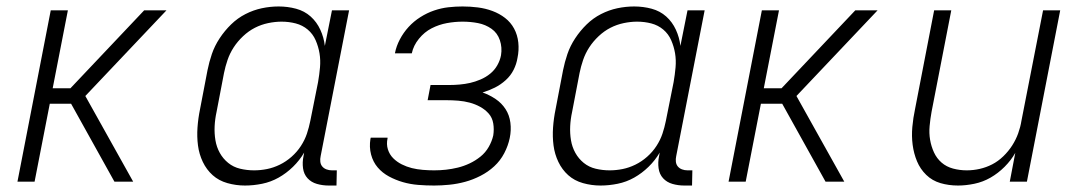

<svg xmlns="http://www.w3.org/2000/svg" viewBox="-20 -562 3340 594"><path d="M334 0 200 -241H134L87 0H34L137 -530H190L143 -289H198L426 -530H495L244 -265L392 0Z M738 12Q710 12 683.5 4.5Q657 -3 638 -20Q619 -37 607.5 -61Q596 -85 592.5 -112Q589 -139 591 -167.5Q593 -196 599 -225L622 -345Q627 -370 635.5 -395Q644 -420 659.5 -443.5Q675 -467 695 -486.5Q715 -506 739.5 -518.5Q764 -531 790 -536.5Q816 -542 842 -542Q870 -542 896 -535Q922 -528 941 -511Q960 -494 971 -470Q982 -446 985 -420L1007 -530H1060L972 -79Q970 -70 971 -61.5Q972 -53 977 -47Q982 -41 990 -38Q998 -35 1007 -35H1022L1021 12H997Q978 12 960.5 7Q943 2 931.5 -10.5Q920 -23 917.5 -41.5Q915 -60 919 -79L921 -90Q907 -66 886.5 -46Q866 -26 842 -12.5Q818 1 791 6.5Q764 12 738 12ZM766 -35Q786 -35 806 -39Q826 -43 845.5 -52.5Q865 -62 882 -77Q899 -92 911 -110.5Q923 -129 929.5 -148.5Q936 -168 940 -188L964 -308Q968 -331 970 -353.5Q972 -376 968.5 -397Q965 -418 956.5 -437.5Q948 -457 932 -470.5Q916 -484 895 -489.5Q874 -495 851 -495Q831 -495 809.5 -490.5Q788 -486 768.5 -476Q749 -466 732 -450Q715 -434 703 -415.5Q691 -397 684 -376.5Q677 -356 673 -336L650 -216Q645 -193 644 -171Q643 -149 646.5 -128Q650 -107 660 -89Q670 -71 686 -58Q702 -45 723 -40Q744 -35 766 -35Z M1323 12Q1298 12 1273.5 10Q1249 8 1226.5 1.5Q1204 -5 1183.5 -16Q1163 -27 1148.5 -44Q1134 -61 1128 -84Q1122 -107 1126 -132L1127 -136H1179V-134Q1175 -116 1180 -100Q1185 -84 1196.5 -72.5Q1208 -61 1223 -53.5Q1238 -46 1254 -42Q1270 -38 1288 -36.5Q1306 -35 1323 -35Q1342 -35 1360 -37Q1378 -39 1396.5 -43.5Q1415 -48 1433 -56.5Q1451 -65 1466.5 -77.5Q1482 -90 1492 -107.5Q1502 -125 1506 -143Q1509 -162 1506 -180Q1503 -198 1492 -210.5Q1481 -223 1465.5 -231.5Q1450 -240 1433 -244.5Q1416 -249 1398 -250.5Q1380 -252 1361 -252H1303L1312 -299H1370Q1386 -299 1402.5 -300.5Q1419 -302 1434.5 -305.5Q1450 -309 1466.5 -316Q1483 -323 1496.5 -334Q1510 -345 1518.5 -360Q1527 -375 1530 -391Q1534 -415 1526.5 -437.5Q1519 -460 1500.5 -473Q1482 -486 1459 -490.5Q1436 -495 1411 -495Q1387 -495 1362.5 -490.5Q1338 -486 1315.5 -474.5Q1293 -463 1276 -442Q1259 -421 1254 -397H1202V-398Q1206 -419 1217 -440Q1228 -461 1244 -478.5Q1260 -496 1280.5 -509Q1301 -522 1323 -529.5Q1345 -537 1367 -539.5Q1389 -542 1411 -542Q1435 -542 1458.5 -539Q1482 -536 1503.5 -528Q1525 -520 1542.5 -506.5Q1560 -493 1570.5 -473.5Q1581 -454 1583.5 -430.5Q1586 -407 1581 -383Q1578 -364 1569 -346Q1560 -328 1544.5 -314Q1529 -300 1511 -291Q1493 -282 1473 -276Q1495 -268 1513.5 -255.5Q1532 -243 1544 -224.5Q1556 -206 1559 -182.5Q1562 -159 1557 -135Q1552 -111 1540 -88Q1528 -65 1509 -47.5Q1490 -30 1466.5 -18Q1443 -6 1419 0.5Q1395 7 1370.5 9.5Q1346 12 1323 12Z M1838 12Q1810 12 1783.5 4.5Q1757 -3 1738 -20Q1719 -37 1707.5 -61Q1696 -85 1692.5 -112Q1689 -139 1691 -167.5Q1693 -196 1699 -225L1722 -345Q1727 -370 1735.5 -395Q1744 -420 1759.5 -443.5Q1775 -467 1795 -486.5Q1815 -506 1839.5 -518.5Q1864 -531 1890 -536.5Q1916 -542 1942 -542Q1970 -542 1996 -535Q2022 -528 2041 -511Q2060 -494 2071 -470Q2082 -446 2085 -420L2107 -530H2160L2072 -79Q2070 -70 2071 -61.5Q2072 -53 2077 -47Q2082 -41 2090 -38Q2098 -35 2107 -35H2122L2121 12H2097Q2078 12 2060.5 7Q2043 2 2031.5 -10.5Q2020 -23 2017.5 -41.5Q2015 -60 2019 -79L2021 -90Q2007 -66 1986.5 -46Q1966 -26 1942 -12.5Q1918 1 1891 6.5Q1864 12 1838 12ZM1866 -35Q1886 -35 1906 -39Q1926 -43 1945.5 -52.5Q1965 -62 1982 -77Q1999 -92 2011 -110.5Q2023 -129 2029.5 -148.5Q2036 -168 2040 -188L2064 -308Q2068 -331 2070 -353.5Q2072 -376 2068.5 -397Q2065 -418 2056.5 -437.5Q2048 -457 2032 -470.5Q2016 -484 1995 -489.5Q1974 -495 1951 -495Q1931 -495 1909.5 -490.5Q1888 -486 1868.5 -476Q1849 -466 1832 -450Q1815 -434 1803 -415.5Q1791 -397 1784 -376.5Q1777 -356 1773 -336L1750 -216Q1745 -193 1744 -171Q1743 -149 1746.5 -128Q1750 -107 1760 -89Q1770 -71 1786 -58Q1802 -45 1823 -40Q1844 -35 1866 -35Z M2534 0 2400 -241H2334L2287 0H2234L2337 -530H2390L2343 -289H2398L2626 -530H2695L2444 -265L2592 0Z M2944 12Q2915 12 2889.5 4.5Q2864 -3 2845.5 -21Q2827 -39 2817 -63Q2807 -87 2803.5 -114Q2800 -141 2802.5 -169Q2805 -197 2811 -225L2870 -530H2923L2862 -216Q2858 -194 2856 -172Q2854 -150 2857.5 -129.5Q2861 -109 2869.5 -90.5Q2878 -72 2893 -59Q2908 -46 2928.5 -40.5Q2949 -35 2971 -35Q2991 -35 3011 -39.5Q3031 -44 3049.5 -53.5Q3068 -63 3084 -78.5Q3100 -94 3111.5 -112Q3123 -130 3130 -149.5Q3137 -169 3140 -188L3207 -530H3260L3157 0H3104L3121 -89Q3108 -66 3088 -46Q3068 -26 3044.5 -12.5Q3021 1 2994.5 6.5Q2968 12 2944 12Z"/></svg>

Font: Lode Dark Term
Style: Italic
Weight: 400
Italic angle: -11°
Monospace: yes
Designer: Belleve Invis
Foundry: Belleve Invis
Version: Version 29.2.0